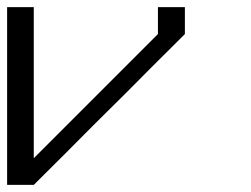

<svg xmlns="http://www.w3.org/2000/svg" viewBox="-20 -520 707 540"><path d="M241.7 -166.7Q174.2 -98.3 75 0H0V-500H75V-75L424.2 -424.2V-500H500V-424.2Q400 -325 333.3 -257.5Z"/></svg>

Font: 0xA000-Mono
Style: Mono
Weight: 400
Version: Version 0.1